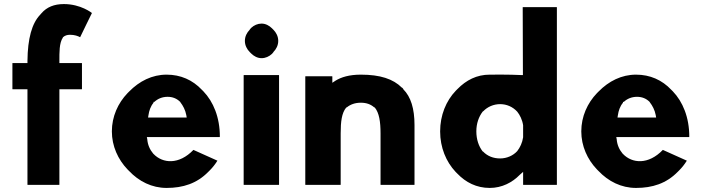

<svg xmlns="http://www.w3.org/2000/svg" viewBox="-20 -902 3463 944"><path d="M42 -592 41 -591V-464L42 -463H115V6L116 7H271L272 6V-463H382L383 -464V-591L382 -592H272V-602C272 -645 271 -690 289 -717V-718L291 -720C299 -727 310 -731 324 -731C347 -731 363 -725 374 -719C394 -759 412 -799 432 -838C432 -838 378 -882 294 -882C246 -882 210 -867 184 -837L177 -829C137 -787 116 -713 115 -602V-592Z M735 -397V-401H739C755 -416 777 -426 804 -426C828 -426 849 -418 866 -401L867 -399C880 -382 891 -362 896 -336L898 -324H708L710 -336C713 -357 720 -379 735 -397ZM733 -147C717 -166 706 -190 704 -218L702 -228H1060L1061 -230C1061 -325 1029 -402 980 -453L973 -460C927 -509 868 -535 799 -535C728 -535 665 -503 615 -452L607 -444C560 -395 530 -329 530 -256C530 -184 560 -118 607 -69L614 -62C663 -10 727 22 799 22C880 22 948 0 1004 -57L1012 -65C1025 -78 1037 -93 1049 -112L931 -165C860 -91 780 -98 735 -145Z M1215 -639C1228 -626 1246 -616 1266 -616C1285 -616 1303 -624 1317 -637L1324 -645V-646C1338 -660 1348 -679 1348 -701C1348 -723 1338 -742 1324 -756L1317 -763C1304 -776 1286 -786 1266 -786C1247 -786 1229 -778 1215 -765L1208 -757V-756C1194 -742 1184 -723 1184 -701C1184 -679 1194 -660 1208 -646ZM1351 7 1352 6V-532L1351 -533H1179L1178 -532V6L1179 7Z M1655 -246C1655 -304 1660 -346 1682 -373L1684 -374H1685C1702 -388 1725 -397 1754 -397C1782 -397 1803 -389 1820 -374H1822L1823 -373C1844 -347 1851 -305 1851 -246V6L1852 7H2017L2018 6V-287C2018 -368 2000 -426 1963 -463V-464L1961 -467L1957 -471H1956C1913 -514 1849 -535 1754 -535C1698 -535 1658 -523 1629 -505L1614 -495V-526L1613 -527H1482L1481 -526V6L1482 7H1654L1655 6Z M2355 -355H2356C2377 -377 2407 -390 2439 -390C2471 -390 2501 -377 2523 -353C2536 -337 2548 -313 2552 -286V-285V-228V-227C2548 -200 2537 -177 2523 -159C2503 -137 2472 -123 2439 -123C2406 -123 2377 -134 2355 -157H2354L2352 -159C2334 -183 2322 -216 2322 -256C2322 -295 2334 -328 2353 -353ZM2718 -866 2717 -867H2551L2550 -866L2551 -533H2542H2541C2480 -536 2414 -535 2388 -535C2324 -535 2272 -508 2229 -464L2221 -456C2173 -406 2144 -335 2144 -256C2144 -177 2173 -107 2220 -57L2228 -49C2270 -5 2323 22 2388 22C2448 22 2499 -5 2535 -42L2552 -57V6L2553 7H2717L2718 6Z M3043 -397V-401H3047C3063 -416 3085 -426 3112 -426C3136 -426 3157 -418 3174 -401L3175 -399C3188 -382 3199 -362 3204 -336L3206 -324H3016L3018 -336C3021 -357 3028 -379 3043 -397ZM3041 -147C3025 -166 3014 -190 3012 -218L3010 -228H3368L3369 -230C3369 -325 3337 -402 3288 -453L3281 -460C3235 -509 3176 -535 3107 -535C3036 -535 2973 -503 2923 -452L2915 -444C2868 -395 2838 -329 2838 -256C2838 -184 2868 -118 2915 -69L2922 -62C2971 -10 3035 22 3107 22C3188 22 3256 0 3312 -57L3320 -65C3333 -78 3345 -93 3357 -112L3239 -165C3168 -91 3088 -98 3043 -145Z"/></svg>

Font: Hussar Woodtype
Style: SeBd
Weight: 900
Foundry: Cannot Into Space Fonts
Version: Version 1.07